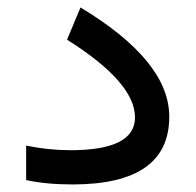

<svg xmlns="http://www.w3.org/2000/svg" viewBox="-20 -490 519 509"><path d="M49.3 -104Q108.4 -91.8 167 -91.8Q337.9 -91.8 337.9 -178.7Q337.9 -271.5 157.7 -384.8L193.4 -470.2Q429.2 -328.1 428.7 -180.2Q428.7 -1.5 173.3 -1Q101.6 -1 49.3 -12.7Z"/></svg>

Font: Dirooz
Style: Regular
Weight: 400
Foundry: DejaVu fonts team - Redesigned by Saber Rastikerdar
Version: Version 0.2.1